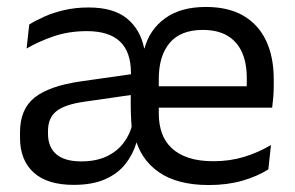

<svg xmlns="http://www.w3.org/2000/svg" viewBox="-20 -521 849 552"><path d="M580.5 11Q489.5 11 436 -26.5Q382.5 -64 367 -131L359 -147.5Q357 -173 356.2 -197.8Q355.5 -222.5 356 -250L356.5 -311Q356.5 -372 324.8 -401.8Q293 -431.5 230 -431.5Q177.5 -431.5 134 -416.5Q90.5 -401.5 56.5 -381.5L64 -450.5Q82.5 -462 107.5 -473.2Q132.5 -484.5 164.8 -492Q197 -499.5 235 -499.5Q306 -499.5 344.8 -468Q383.5 -436.5 394.5 -382H395.5Q410 -436 454.8 -468.5Q499.5 -501 572 -501Q636.5 -501 679.8 -475.8Q723 -450.5 745 -404Q767 -357.5 767 -293V-275Q767 -259 765.8 -243Q764.5 -227 762.5 -211.5H688Q689 -235.5 689.2 -256.8Q689.5 -278 689.5 -296.5Q689.5 -341 675.2 -371.8Q661 -402.5 633 -418.8Q605 -435 563 -435Q499.5 -435 468 -397.8Q436.5 -360.5 436.5 -294V-246.5V-236.5V-194.5Q436.5 -163.5 445.5 -138.2Q454.5 -113 473.8 -95Q493 -77 522.8 -67.2Q552.5 -57.5 593.5 -57.5Q641 -57.5 681.8 -70Q722.5 -82.5 759 -104L751.5 -34Q719 -13.5 675.8 -1.2Q632.5 11 580.5 11ZM191.5 10.5Q116 10.5 76.8 -25Q37.5 -60.5 37.5 -125.5V-140Q37.5 -207.5 79.8 -240.8Q122 -274 212 -287L366.5 -309L371 -250L222 -228.5Q166 -220.5 142 -201.2Q118 -182 118 -144.5V-136.5Q118 -98 142 -77.5Q166 -57 213.5 -57Q255.5 -57 285.8 -71Q316 -85 335 -109.8Q354 -134.5 360.5 -164.5L387 -111.5H372.5Q362.5 -77.5 340.8 -49.8Q319 -22 282.5 -5.8Q246 10.5 191.5 10.5ZM398.5 -211.5V-273H745.5V-211.5Z"/></svg>

Font: Anek Gujarati
Style: Regular
Weight: 400
Designer: Mrunmayee Ghaisas (Gujarati), Yesha Goshar (Latin)
Foundry: Ek Type
Version: Version 1.003